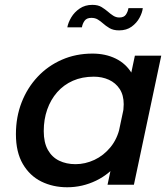

<svg xmlns="http://www.w3.org/2000/svg" viewBox="-20 -760 692 790"><path d="M256.5 10.5Q198 10.5 150.2 -13Q102.5 -36.5 74 -85.2Q45.5 -134 45.5 -208Q45.5 -278.5 69 -338.8Q92.5 -399 134.8 -444Q177 -489 234.5 -514.2Q292 -539.5 360.5 -539.5Q414 -539.5 456 -519Q498 -498.5 522.5 -458Q547 -417.5 547 -359Q547 -344.5 544.8 -324Q542.5 -303.5 538.5 -289L484 -288.5Q486.5 -296.5 487.8 -309.5Q489 -322.5 489 -331Q489 -368.5 472.5 -393.8Q456 -419 428 -431.8Q400 -444.5 366 -444.5Q318 -444.5 280 -427.8Q242 -411 215.2 -380.5Q188.5 -350 174.2 -309.2Q160 -268.5 160 -220.5Q160 -173.5 177 -143.2Q194 -113 223.5 -98.8Q253 -84.5 290.5 -84.5Q330.5 -84.5 368.5 -102.2Q406.5 -120 434.8 -154.5Q463 -189 473.5 -238L533 -233.5Q516 -153 474 -98.5Q432 -44 375.5 -16.8Q319 10.5 256.5 10.5ZM531 0H422.5L535 -531H643.5ZM567.5 -726.5Q565.5 -708 554 -686.8Q542.5 -665.5 521.5 -650.2Q500.5 -635 470 -635Q446 -635 430.2 -644.5Q414.5 -654 403.5 -664Q394 -672.5 382.8 -679.5Q371.5 -686.5 356 -686.5Q336.5 -686.5 328 -674.5Q319.5 -662.5 317 -647.5H257Q260.5 -667 273.2 -688.5Q286 -710 308 -725Q330 -740 360 -740Q383.5 -740 398.2 -730.8Q413 -721.5 423.5 -712.5Q434 -703 445.8 -695.5Q457.5 -688 471 -688Q490 -688 498 -699.8Q506 -711.5 508.5 -726.5Z"/></svg>

Font: Epilogue Medium
Style: Italic
Weight: 500
Italic angle: -12°
Designer: Tyler Finck
Foundry: Etcetera Type Co
Version: Version 2.112